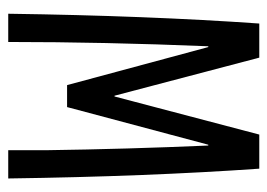

<svg xmlns="http://www.w3.org/2000/svg" viewBox="-114 -552 665 478"><g transform="rotate(90 219.0 -312.5)"><path d="M13.7 0Q18.6 -347.7 38.1 -625H123L217.8 -264.6H219.7L314.5 -625H399.4Q418.9 -347.7 423.8 0H353.5Q353.5 -23.4 353.5 -46.4Q353.5 -69.3 353.5 -92.8Q350.6 -296.9 341.8 -498H339.8L246.1 -146.5H191.4L96.7 -498H94.7Q84 -237.3 84 0Z"/></g></svg>

Font: Sudo Variable
Style: Regular
Weight: 400
Monospace: yes
Designer: Jens Kutilek
Foundry: Jens Kutilek
Version: Version 0.040